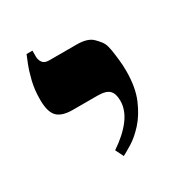

<svg xmlns="http://www.w3.org/2000/svg" viewBox="-103 -674 508 537"><g transform="rotate(-30 151.0 -405.5)"><path d="M147 -214 134 -240Q173 -266 194.5 -294.5Q216 -323 216 -353Q216 -376 205.5 -386.5Q195 -397 167 -397H88Q53 -397 38 -412.5Q23 -428 23 -467Q23 -499 29.5 -525.5Q36 -552 43.5 -571Q51 -590 54 -597H73V-578Q73 -567 79 -558.5Q85 -550 100 -550H189Q224 -550 239.5 -534.5Q255 -519 259 -510Q263 -502 265.5 -486.5Q268 -471 270 -452.5Q272 -434 272 -417Q272 -364 256.5 -327.5Q241 -291 219.5 -267.5Q198 -244 177.5 -231.5Q157 -219 147 -214Z"/></g></svg>

Font: Frank Ruhl Libre SemiBold
Style: Regular
Weight: 600
Designer: Yanek Iontef
Foundry: Fontef
Version: Version 6.003;gftools[0.9.30]